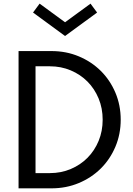

<svg xmlns="http://www.w3.org/2000/svg" viewBox="-20 -1029 726 1049"><path d="M81.4 0V-750H261.4Q341.4 -750 410.5 -721.1Q479.5 -692.3 530.5 -641.8Q581.4 -591.4 610.5 -522.7Q639.5 -454.1 639.5 -375Q639.5 -295.9 610.5 -227.3Q581.4 -158.6 530.5 -108.2Q479.5 -57.7 410.5 -28.9Q341.4 0 261.4 0ZM174.1 -83.2H252.3Q313.6 -83.2 366.4 -105.5Q419.1 -127.7 458 -166.8Q496.8 -205.9 518.9 -259.3Q540.9 -312.7 540.9 -375Q540.9 -437.3 518.9 -490.7Q496.8 -544.1 458 -583.2Q419.1 -622.3 366.4 -644.5Q313.6 -666.8 252.3 -666.8H174.1ZM335.5 -832.3 160.5 -960.5 196.4 -1009.1 335.5 -907.3 474.5 -1009.1 510.5 -960.5Z"/></svg>

Font: Spartan Med
Style: Regular
Weight: 500
Designer: Matt Bailey, Mirko Velimirovic
Foundry: Matt Bailey
Version: Version 1.005